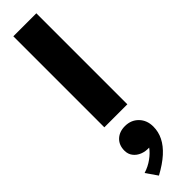

<svg xmlns="http://www.w3.org/2000/svg" viewBox="-381 -694 1074 1074"><g transform="rotate(-45 156.0 -156.5)"><path d="M65.5 0V-720H247.5V0ZM90.5 407 44 340Q82.5 328 113.8 305.2Q145 282.5 162.5 257.5Q133 259 108 249Q83 239 67.8 219.2Q52.5 199.5 52.5 172Q52.5 128 80 102.2Q107.5 76.5 151.5 76.5Q200 76.5 231.2 108.5Q262.5 140.5 262.5 191Q262.5 232 244 269.2Q225.5 306.5 187.5 340.8Q149.5 375 90.5 407Z"/></g></svg>

Font: Geologica Cursive ExtraBold
Style: Regular
Weight: 800
Designer: Sindre Bremnes, Frode Helland
Foundry: Monokrom Skriftforlag AS
Version: Version 1.010;gftools[0.9.28]